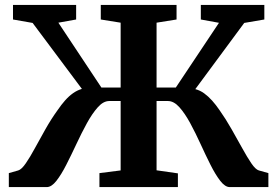

<svg xmlns="http://www.w3.org/2000/svg" viewBox="-20 -763 1130 783"><path d="M16 0V-57L54.5 -68Q68 -72 85.2 -97Q102.5 -122 122.5 -159Q142.5 -196 165.8 -237Q189 -278 215 -314Q230 -336 245.5 -353.5Q261 -371 278 -383Q295 -395 314 -400.5L113 -669.5L33 -683.5V-743H290.5V-683.5L218 -670.5L393.5 -406H472V-670.5L391 -683.5V-743H700V-683.5L618.5 -670.5V-406H697L873 -670L799 -683.5V-743H1058V-683.5L976 -669.5L776.5 -399.5Q796 -394.5 812.8 -382.2Q829.5 -370 845 -352.8Q860.5 -335.5 875.5 -313.5Q901 -277.5 924.2 -236.5Q947.5 -195.5 967.8 -158.8Q988 -122 1005 -97Q1022 -72 1035.5 -68L1074.5 -57V0H917Q898 0 878.2 -25.5Q858.5 -51 838.5 -90.8Q818.5 -130.5 798 -175.5Q777.5 -220.5 756 -260.2Q734.5 -300 711.8 -325.5Q689 -351 665 -351H618.5V-68.5L705.5 -56V0H385.5V-57L472 -68V-351H425.5Q401.5 -351 378.8 -325.5Q356 -300 334.2 -260.2Q312.5 -220.5 291.5 -175.5Q270.5 -130.5 250.2 -90.8Q230 -51 210 -25.5Q190 0 170.5 0Z"/></svg>

Font: Merriweather 28pt
Style: Bold
Weight: 700
Version: Version 2.100